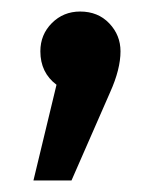

<svg xmlns="http://www.w3.org/2000/svg" viewBox="-20 -147 280 333"><path d="M104 166H38L78 0Q50 -21 50 -58Q50 -87 70 -107Q90 -127 119 -127Q150 -127 169.5 -106.5Q189 -86 189 -58Q189 -27 171 13Z"/></svg>

Font: Trujillo
Style: Regular
Weight: 400
Designer: Fira Sans original fonts by bBox Type GmbH, Carrois Corporate GbR, & Edenspiekermann AG / Changes by Cristiano Sobral
Foundry: Fira Sans original fonts by bBox Type GmbH, Carrois Corporate GbR, & Edenspiekermann AG / Changes by Cristiano Sobral
Version: Version 4.301;October 17, 2021;FontCreator 14.0.0.2814 64-bi